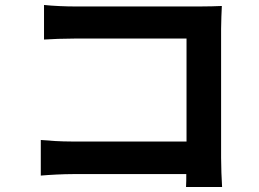

<svg xmlns="http://www.w3.org/2000/svg" viewBox="-20 -730 1040 772"><path d="M873 22C871 -8 869 -61 869 -96V-614C869 -643 871 -683 872 -706C855 -705 813 -704 784 -704H281C246 -704 194 -706 157 -710V-571C185 -573 239 -575 281 -575H730V-161H269C224 -161 179 -164 144 -167V-24C177 -27 234 -30 273 -30H729C729 -11 729 6 728 22Z"/></svg>

Font: Noto Sans CJK KR Bold
Style: Regular
Weight: 700
Designer: Ryoko NISHIZUKA (kana & ideographs); Paul D. Hunt (Latin, Greek & Cyrillic); Wenlong ZHANG (bopomofo); Sandoll Communica
Foundry: Adobe Systems Incorporated
Version: Version 1.004;PS 1.004;hotconv 1.0.82;makeotf.lib2.5.63406